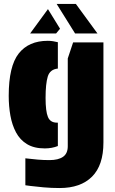

<svg xmlns="http://www.w3.org/2000/svg" viewBox="-20 -789 582 969"><path d="M272 -576V-443Q232 -439 221 -402.5Q210 -366 210 -295Q210 -227 222 -198.5Q234 -170 267 -170H272V-52Q242 -40 206 -40Q152 -40 116.5 -61.5Q81 -83 61 -120.5Q41 -158 32.5 -205.5Q24 -253 24 -305Q24 -455 74.5 -519Q125 -583 221 -583Q235 -583 247.5 -581Q260 -579 272 -576ZM322 -494 349 -575H502V-70Q502 45 444.5 102.5Q387 160 281 160Q240 160 200 156.5Q160 153 134 149.5Q108 146 108 146V10Q142 14 170.5 16.5Q199 19 230 19Q274 19 298 2.5Q322 -14 322 -51ZM359 -620 266 -769H363L472 -620ZM222 -743 283 -644 263 -620H132Z"/></svg>

Font: Protest Guerrilla
Style: Regular
Weight: 400
Designer: Octavio Pardo
Foundry: Ashler Design
Version: Version 2.005; ttfautohint (v1.8.4.7-5d5b)